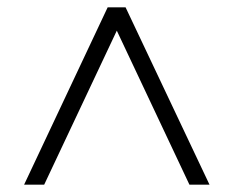

<svg xmlns="http://www.w3.org/2000/svg" viewBox="-20 -648 640 526"><path d="M46 -142H101L300 -564L499 -142H554L324 -628H275Z"/></svg>

Font: Poppy and Pepper Light
Style: Regular
Weight: 300
Designer: Thy Ha
Foundry: Thy Ha
Version: Version 0.001;Glyphs 3.2 (3227)